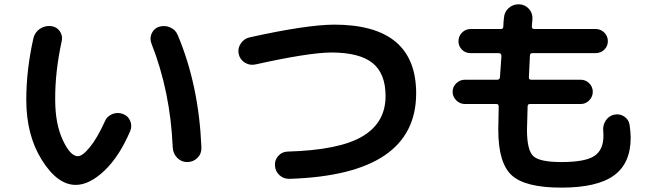

<svg xmlns="http://www.w3.org/2000/svg" viewBox="-20 -815 3040 895"><path d="M785.2 -127Q774.4 -388.7 685.5 -613.3Q676.8 -637.7 687.5 -660.2Q698.2 -682.6 721.7 -690.4Q749 -698.2 773.9 -687Q798.8 -675.8 808.6 -651.4Q907.2 -417 918.9 -127Q919.9 -98.6 900.4 -79.1Q880.9 -59.6 852.5 -59.6Q825.2 -59.6 806.2 -79.1Q787.1 -98.6 785.2 -127ZM333 46.9Q248 46.9 175.3 -68.8Q102.5 -184.6 102.5 -349.6Q102.5 -489.3 135.7 -636.7Q142.6 -665 166 -680.7Q189.5 -696.3 217.8 -693.4Q244.1 -690.4 258.8 -669.4Q273.4 -648.4 267.6 -623Q236.3 -479.5 237.3 -349.6Q237.3 -238.3 272.5 -162.6Q307.6 -86.9 342.8 -86.9Q364.3 -86.9 398.4 -128.4Q432.6 -169.9 468.8 -249Q478.5 -273.4 503.4 -283.2Q528.3 -293 551.8 -284.2Q577.1 -275.4 586.9 -251.5Q596.7 -227.5 586.9 -204.1Q536.1 -85 466.3 -19Q396.5 46.9 333 46.9Z M1170.9 -514.6Q1144.5 -508.8 1121.6 -522.9Q1098.6 -537.1 1092.8 -563Q1086.9 -588.9 1102.1 -611.8Q1117.2 -634.8 1142.6 -640.6Q1406.2 -699.2 1537.1 -700.2Q1919.9 -700.2 1919.9 -379.9Q1919.9 0 1330.1 18.6Q1302.7 19.5 1283.2 2Q1263.7 -15.6 1261.7 -43Q1259.8 -68.4 1276.9 -87.9Q1293.9 -107.4 1320.3 -108.4Q1561.5 -115.2 1669.4 -179.2Q1777.3 -243.2 1777.3 -367.2Q1777.3 -472.7 1716.3 -521.5Q1655.3 -570.3 1523.4 -570.3Q1417 -569.3 1170.9 -514.6Z M2147.5 -330.1Q2124 -330.1 2106.9 -347.2Q2089.8 -364.3 2089.8 -387.2Q2089.8 -410.2 2106.9 -426.8Q2124 -443.4 2147.5 -443.4H2298.8Q2303.7 -443.4 2307.1 -446.8Q2310.5 -450.2 2310.5 -455.1Q2313.5 -502 2317.4 -553.7Q2317.4 -566.4 2305.7 -567.4H2172.9Q2149.4 -567.4 2133.3 -583.5Q2117.2 -599.6 2117.2 -623Q2117.2 -646.5 2133.8 -663.1Q2150.4 -679.7 2172.9 -679.7H2314.5Q2326.2 -679.7 2326.2 -691.4Q2326.2 -698.2 2327.1 -710.9Q2328.1 -723.6 2329.1 -731.4Q2331.1 -759.8 2351.6 -777.8Q2372.1 -795.9 2400.4 -794.9Q2427.7 -793.9 2445.8 -773.4Q2463.9 -752.9 2461.9 -725.6Q2460 -701.2 2459 -691.4Q2459 -680.7 2469.7 -679.7H2756.8Q2780.3 -679.7 2796.9 -663.1Q2813.5 -646.5 2813.5 -623Q2813.5 -599.6 2796.9 -583.5Q2780.3 -567.4 2756.8 -567.4H2461.9Q2450.2 -567.4 2450.2 -555.7Q2449.2 -540 2447.8 -505.4Q2446.3 -470.7 2445.3 -454.1Q2445.3 -443.4 2455.1 -443.4H2686.5Q2710 -443.4 2726.6 -426.8Q2743.2 -410.2 2743.2 -387.2Q2743.2 -364.3 2726.6 -347.2Q2710 -330.1 2686.5 -330.1H2450.2Q2439.5 -330.1 2439.5 -319.3Q2437.5 -235.4 2436.5 -210Q2436.5 -115.2 2465.8 -87.4Q2495.1 -59.6 2596.7 -59.6Q2708 -59.6 2750.5 -87.9Q2793 -116.2 2793 -182.6Q2793 -195.3 2792 -203.1Q2789.1 -230.5 2803.2 -252.4Q2817.4 -274.4 2841.8 -280.3Q2868.2 -286.1 2889.6 -272Q2911.1 -257.8 2915 -232.4Q2919.9 -195.3 2919.9 -172.9Q2919.9 -53.7 2841.8 2.9Q2763.7 59.6 2596.7 59.6Q2428.7 59.6 2365.7 2.4Q2302.7 -54.7 2302.7 -210Q2302.7 -235.4 2304.7 -319.3Q2304.7 -330.1 2293.9 -330.1Z"/></svg>

Font: Rounded-X Mgen+ 1m bold
Style: Bold
Weight: 700
Designer: [Source Han Sans]
Ryoko NISHIZUKA  (kana & ideographs); Paul D. Hunt (Latin, Greek & Cyrillic); Wenlong ZHANG  (bopomofo
Version: Version 1.059.20150602